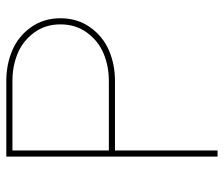

<svg xmlns="http://www.w3.org/2000/svg" viewBox="-72 -658 730 627"><g transform="rotate(-90 293.5 -345.0)"><path d="M95.2 -689.9H341.8Q396 -689.9 441.9 -670.4Q487.8 -650.9 517.3 -609.6Q546.9 -568.4 546.9 -513.2Q546.9 -457.5 517.3 -416Q487.8 -374.5 441.9 -354.7Q396 -335 341.8 -335H115.2V0H95.2ZM115.2 -355H341.8Q390.6 -355 431.9 -372.3Q473.1 -389.6 500 -426.5Q526.9 -463.4 526.9 -513.2Q526.9 -562.5 500 -599.1Q473.1 -635.7 431.9 -652.8Q390.6 -669.9 341.8 -669.9H115.2Z"/></g></svg>

Font: Genome Thin
Style: Regular
Weight: 250
Designer: Alfredo Marco Pradil
Version: Version 1.001